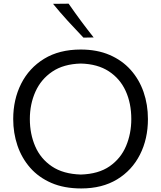

<svg xmlns="http://www.w3.org/2000/svg" viewBox="-20 -1040 898 1071"><path d="M433.1 11.2Q337.9 11.2 266.8 -19.5Q195.8 -50.3 148.4 -104.2Q101.1 -158.2 77.4 -228Q53.7 -297.9 53.7 -376Q53.7 -484.9 97.9 -572.8Q142.1 -660.6 226.3 -712.2Q310.5 -763.7 430.2 -763.7Q521.5 -763.7 591.3 -733.6Q661.1 -703.6 708.7 -650.4Q756.3 -597.2 780.8 -526.9Q805.2 -456.5 805.2 -376Q805.2 -265.1 760.7 -177.5Q716.3 -89.8 633.1 -39.3Q549.8 11.2 433.1 11.2ZM431.2 -66.4Q529.3 -69.3 591.6 -112.5Q653.8 -155.8 683.1 -225.3Q712.4 -294.9 712.4 -376Q712.4 -463.9 680.9 -532.7Q649.4 -601.6 586.9 -642.3Q524.4 -683.1 431.2 -685.5Q334.5 -683.1 271.5 -640.4Q208.5 -597.7 177.5 -528.3Q146.5 -459 146.5 -376Q146.5 -293 176.5 -223.6Q206.5 -154.3 269.5 -111.8Q332.5 -69.3 431.2 -66.4ZM445.3 -830.1Q400.9 -876.5 358.2 -923.3Q315.4 -970.2 275.9 -1018.6L362.8 -1019.5Q395.5 -972.2 430.4 -925Q465.3 -877.9 502.4 -831.1Z"/></svg>

Font: Pinar-DS2-FD Regular
Style: Regular
Weight: 400
Designer: Amin Abedi
Version: Version 2.000